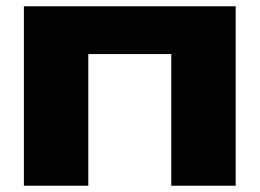

<svg xmlns="http://www.w3.org/2000/svg" viewBox="-20 -591 826 611"><path d="M730 -571V0H525V-512L619 -419H167L261 -512V0H56V-571Z"/></svg>

Font: Unbounded
Style: Bold
Weight: 700
Designer: Luke Prowse, Jean-Baptiste Morizot, Fátima Lázaro, Florian Runge
Foundry: NaN
Version: Version 1.700